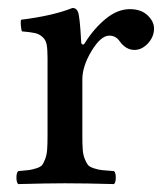

<svg xmlns="http://www.w3.org/2000/svg" viewBox="-20 -463 421 485"><path d="M188 -262.2V-120.1Q188 -98.6 189 -85.2Q189.9 -71.8 194.1 -61.5Q198.2 -51.3 202.1 -46.4Q206.1 -41.5 217.3 -37.8Q228.5 -34.2 238 -33.2Q247.6 -32.2 268.1 -30.8Q272.5 -26.4 272.5 -14.4Q272.5 -2.4 268.1 2Q195.8 0 144 0Q100.1 0 25.9 2Q21.5 -2.4 21.5 -14.4Q21.5 -26.4 25.9 -30.8Q44.4 -32.2 53.2 -33.4Q62 -34.7 72.5 -38.1Q83 -41.5 86.7 -46.4Q90.3 -51.3 94.2 -61.5Q98.1 -71.8 99.1 -85.2Q100.1 -98.6 100.1 -120.1V-315.9Q100.1 -338.4 97.9 -350.3Q95.7 -362.3 87.4 -369.6Q79.1 -377 68.6 -379.4Q58.1 -381.8 35.2 -383.8Q33.7 -388.7 32.7 -398.4Q31.7 -408.2 33.2 -413.1Q114.3 -423.3 163.1 -442.9Q173.3 -442.9 176.8 -433.1Q181.6 -423.3 185.1 -356.9Q185.1 -352.5 188.2 -350.8Q191.4 -349.1 194.8 -355Q217.3 -391.1 247.1 -415.5Q276.9 -439.9 308.1 -439.9Q336.4 -439.9 352.8 -424.3Q369.1 -408.7 369.1 -391.1Q369.1 -370.1 353.8 -353.5Q338.4 -336.9 319.8 -336.9Q297.9 -336.9 282.2 -358.9Q272.5 -373 255.9 -373Q234.9 -373 211.4 -334.5Q188 -295.9 188 -262.2Z"/></svg>

Font: Common Serif News
Style: Regular
Weight: 450
Designer: Philipp H. Poll, Khaled Hosny
Foundry: Stefan Peev, Context Ltd.
Version: Version 1.026